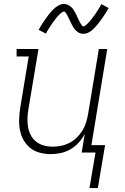

<svg xmlns="http://www.w3.org/2000/svg" viewBox="-20 -781 640 983"><path d="M407 -608Q401 -608 396 -609Q391 -610 386.5 -612Q382 -614 378 -617Q374 -620 370 -623.5Q366 -627 363 -630.5Q360 -634 357.5 -638Q355 -642 352.5 -646.5Q350 -651 347.5 -655.5Q345 -660 343 -664.5Q341 -669 339 -673Q337 -677 334.5 -682.5Q332 -688 329.5 -692.5Q327 -697 325 -701.5Q323 -706 320.5 -709.5Q318 -713 315 -717.5Q312 -722 308 -722Q304 -722 300 -719.5Q296 -717 293 -714.5Q290 -712 285 -707.5Q280 -703 278 -700.5Q276 -698 274 -696Q272 -694 269.5 -691Q267 -688 265 -685Q263 -682 260.5 -679Q258 -676 255.5 -672.5Q253 -669 250 -665Q247 -661 244.5 -657Q242 -653 239 -648.5Q236 -644 233 -639.5Q230 -635 227 -630Q224 -625 221 -620Q218 -615 215 -609L178 -628Q183 -638 188 -646Q193 -654 198 -662Q203 -670 208 -677Q213 -684 217.5 -690Q222 -696 226 -702Q230 -708 234.5 -713Q239 -718 243 -722.5Q247 -727 253 -733Q259 -739 265 -743.5Q271 -748 278 -752Q285 -756 292.5 -758.5Q300 -761 307 -761Q313 -761 318 -759.5Q323 -758 327.5 -756Q332 -754 336 -751.5Q340 -749 344 -745.5Q348 -742 351 -738.5Q354 -735 356.5 -730.5Q359 -726 361.5 -722Q364 -718 366.5 -713.5Q369 -709 371 -704.5Q373 -700 375 -695.5Q377 -691 379.5 -686Q382 -681 384.5 -676Q387 -671 389 -667Q391 -663 393.5 -659.5Q396 -656 399 -651Q402 -646 406 -646Q410 -646 414 -648.5Q418 -651 421 -653.5Q424 -656 429 -661Q434 -666 436 -668Q438 -670 440 -672.5Q442 -675 444.5 -678Q447 -681 449 -683.5Q451 -686 453.5 -689.5Q456 -693 458.5 -696.5Q461 -700 464 -703.5Q467 -707 469.5 -711.5Q472 -716 475 -720Q478 -724 481 -729Q484 -734 487 -739Q490 -744 493 -749Q496 -754 499 -760L536 -740Q531 -731 526 -722.5Q521 -714 516 -706.5Q511 -699 506 -692Q501 -685 496.5 -678.5Q492 -672 488 -666.5Q484 -661 479.5 -656Q475 -651 471 -646.5Q467 -642 461 -635.5Q455 -629 449 -624.5Q443 -620 436 -616Q429 -612 421.5 -610Q414 -608 407 -608ZM481 182H438L469 0H398L414 -95Q401 -71 382.5 -50.5Q364 -30 340.5 -16.5Q317 -3 291 2.5Q265 8 240 8Q212 8 184.5 1Q157 -6 136 -22.5Q115 -39 101.5 -62.5Q88 -86 82.5 -113Q77 -140 78 -168.5Q79 -197 83 -226L127 -492H65V-530H177L125 -219Q121 -196 120.5 -173Q120 -150 124 -128.5Q128 -107 138.5 -87.5Q149 -68 166 -55Q183 -42 204.5 -36Q226 -30 249 -30Q271 -30 293 -34.5Q315 -39 335.5 -49.5Q356 -60 373 -76.5Q390 -93 402 -112.5Q414 -132 420.5 -153.5Q427 -175 431 -197L486 -530H529L448 -38H518Z"/></svg>

Font: Iosevka Curly Slab XLtEx
Style: Italic
Weight: 200
Width: 7
Italic angle: -9°
Monospace: yes
Designer: Belleve Invis
Foundry: Belleve Invis
Version: Version 11.1.0; ttfautohint (v1.8.3)